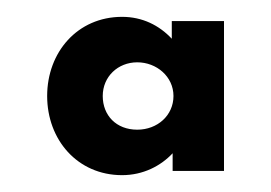

<svg xmlns="http://www.w3.org/2000/svg" viewBox="-20 -492 322 228"><path d="M102 -378C102 -401 120 -418 143 -418C166 -418 186 -401 186 -378C186 -355 167 -338 143 -338C118 -338 102 -355 102 -378ZM185 -289H246V-467H184V-446C169 -462 149 -472 125 -472C72 -472 36 -430 36 -378C36 -326 72 -284 125 -284C150 -284 171 -295 185 -310Z"/></svg>

Font: Hussar Tani
Style: Bold
Weight: 700
Foundry: Cannot Into Space Fonts
Version: Version 0.92